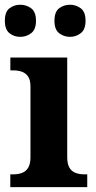

<svg xmlns="http://www.w3.org/2000/svg" viewBox="-26 -774 398 794"><path d="M16.6 0V-53H29Q49.3 -53 65.2 -59Q81.1 -64.9 90.5 -80.3Q100 -95.7 100 -124.1V-416.1Q100 -443.2 90.3 -457.4Q80.5 -471.7 64.6 -477.3Q48.7 -483 29 -483H16.8V-536H252V-123.9Q252 -95.8 261.3 -80.3Q270.5 -64.8 286.9 -58.9Q303.3 -53 323 -53H334.8V0ZM264.1 -621.6Q238 -621.6 218.6 -636.7Q199.2 -651.8 199.2 -688Q199.2 -725.2 218.6 -739.8Q238 -754.4 264.1 -754.4Q288 -754.4 307.9 -739.8Q327.8 -725.2 327.8 -688Q327.8 -651.8 307.9 -636.7Q288 -621.6 264.1 -621.6ZM57.8 -621.6Q32.4 -621.6 13.2 -636.7Q-5.9 -651.8 -5.9 -688Q-5.9 -725.2 13.2 -739.8Q32.4 -754.4 57.8 -754.4Q82.9 -754.4 102.8 -739.8Q122.8 -725.2 122.8 -688Q122.8 -651.8 102.8 -636.7Q82.9 -621.6 57.8 -621.6Z"/></svg>

Font: Noto Serif Hebrew
Style: Regular
Weight: 400
Designer: Monotype Design Team
Foundry: Monotype Imaging Inc.
Version: Version 2.003